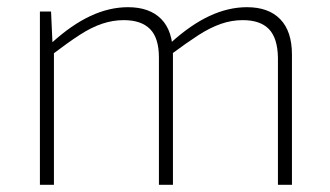

<svg xmlns="http://www.w3.org/2000/svg" viewBox="-20 -514 919 534"><path d="M667 -494Q727 -494 759.5 -460.5Q792 -427 792 -362V0H753V-354Q752 -408 728 -433Q704 -458 655 -458Q624 -458 594 -447.5Q564 -437 531.5 -416Q499 -395 456 -363L455 -395Q510 -445 562.5 -469.5Q615 -494 667 -494ZM122 -482 126 -393 130 -377V0H91V-482ZM336 -494Q396 -494 428.5 -461Q461 -428 461 -362V0H422V-354Q422 -408 397.5 -433Q373 -458 324 -458Q294 -458 264 -448Q234 -438 201 -416.5Q168 -395 126 -363L124 -395Q179 -445 231.5 -469.5Q284 -494 336 -494Z"/></svg>

Font: Exo 2 ExtraLight
Style: Regular
Weight: 250
Designer: Natanael Gama
Foundry: Natanael Gama
Version: Version 2.010